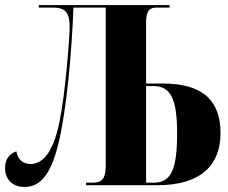

<svg xmlns="http://www.w3.org/2000/svg" viewBox="-21 -734 905 761"><path d="M76 7C131 7 178 -29 211 -167C243 -297 264 -533 270 -704H398V-77C398 -22 380 -10 346 -10H320V0H604C781 0 853 -85 853 -206C853 -329 790 -403 624 -403H558V-644C558 -689 570 -704 599 -704H651V-714H133V-704H188C235 -704 255 -688 255 -628C255 -583 238 -363 215 -253C187 -112 138 -84 100 -84C69 -84 48 -104 44 -134C18 -126 -1 -104 -1 -68C-1 -24 28 7 76 7ZM589 -10H558V-393H586C655 -393 681 -344 681 -205C681 -62 657 -10 589 -10Z"/></svg>

Font: Noto Serif Display Condensed ExtraBold
Style: Regular
Weight: 800
Width: 3
Designer: Monotype Design Team
Foundry: Monotype Imaging Inc.
Version: Version 2.009